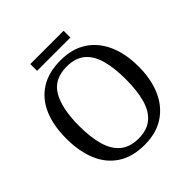

<svg xmlns="http://www.w3.org/2000/svg" viewBox="-220 -1006 1182 1182"><g transform="rotate(-45 371.0 -415.0)"><path d="M371 10Q265 10 195 -36Q125 -82 90.5 -165Q56 -248 56 -359Q56 -470 90.5 -552Q125 -634 195.5 -679.5Q266 -725 372 -725Q473 -725 542.5 -679.5Q612 -634 648.5 -551.5Q685 -469 685 -358Q685 -247 648.5 -164.5Q612 -82 542 -36Q472 10 371 10ZM371 -44Q446 -44 490.5 -81.5Q535 -119 554.5 -189Q574 -259 574 -358Q574 -457 554.5 -527Q535 -597 490.5 -634Q446 -671 372 -671Q260 -671 213.5 -589Q167 -507 167 -358Q167 -259 187 -189Q207 -119 252 -81.5Q297 -44 371 -44ZM224 -781V-840H514V-781Z"/></g></svg>

Font: Noto Serif Tamil
Style: Italic
Weight: 400
Italic angle: -12°
Designer: Indian Type Foundry, Tom Grace, and the Monotype Design Team
Foundry: Monotype Imaging Inc.
Version: Version 2.003